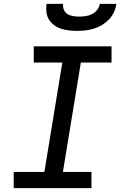

<svg xmlns="http://www.w3.org/2000/svg" viewBox="-20 -975 640 995"><path d="M454 0H51V-84H210L303 -651H155V-735H558V-651H399L306 -84H454ZM379 -815Q357 -815 336 -817.5Q315 -820 295.5 -826.5Q276 -833 260 -845Q244 -857 233.5 -874Q223 -891 220.5 -912Q218 -933 221 -955H307Q305 -939 311 -924.5Q317 -910 330 -902Q343 -894 359 -891.5Q375 -889 391 -889Q407 -889 424 -891.5Q441 -894 457 -902Q473 -910 484 -924.5Q495 -939 497 -955H583Q580 -933 570.5 -912Q561 -891 544.5 -874Q528 -857 508 -845Q488 -833 466.5 -826.5Q445 -820 423 -817.5Q401 -815 379 -815Z"/></svg>

Font: Iosevka HT Medium Extended
Style: Italic
Weight: 500
Width: 7
Italic angle: -9°
Monospace: yes
Designer: Belleve Invis
Foundry: Belleve Invis
Version: Version 32.3.0; ttfautohint (v1.8.4)